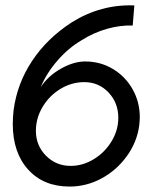

<svg xmlns="http://www.w3.org/2000/svg" viewBox="-20 -668 598 706"><path d="M27 -212Q27 -236 30 -263Q43 -361 98 -444Q153 -527 244 -586Q352 -653 474 -648L468 -574Q423 -576 373.5 -562Q324 -548 280 -520Q232 -492 191.5 -445.5Q151 -399 130 -348Q157 -389 204 -415.5Q251 -442 293 -442Q349 -442 395 -414.5Q441 -387 467.5 -340Q494 -293 494 -237Q494 -227 492 -207Q484 -146 446.5 -94Q409 -42 353.5 -12Q298 18 236 18Q140 18 83.5 -44.5Q27 -107 27 -212ZM415 -235Q415 -290 379 -328Q343 -366 290 -366Q244 -366 203 -341.5Q162 -317 137 -275.5Q112 -234 112 -187Q112 -133 149 -95.5Q186 -58 240 -58Q284 -58 324.5 -82.5Q365 -107 390 -148Q415 -189 415 -235Z"/></svg>

Font: Bellota
Style: Bold Italic
Weight: 700
Italic angle: -7.5°
Designer: Kemie Guaida
Foundry: Kemie Guaida
Version: Version 4.001